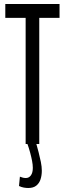

<svg xmlns="http://www.w3.org/2000/svg" viewBox="-20 -720 324 960"><path d="M79.5 163.4Q88 166.8 95 168.5Q102 170.1 109.3 170.1Q125 170.1 134.5 156.8Q144.1 143.6 144.1 119.3Q144.1 103.8 140.4 84.5Q136.7 65.3 130.7 42.9Q124.7 20.6 116.6 -1.9H161.4Q166.7 17.4 173.1 41.6Q179.4 65.7 184.3 89.8Q189.1 113.8 189.1 133.6Q189.1 156.9 182.7 176.6Q176.4 196.2 161.5 208.1Q146.7 220 121.3 220Q111.5 220 99.5 218Q87.5 216 75 210ZM277.7 -630.5H176.3V0H108.2V-630.5H6.5V-700H277.7Z"/></svg>

Font: Georama ExtraCondensed Thin
Style: Regular
Weight: 100
Width: 2
Designer: Jean-Baptiste Levee
Foundry: Production Type
Version: Version 1.001